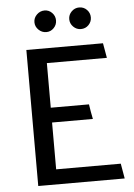

<svg xmlns="http://www.w3.org/2000/svg" viewBox="-58 -912 669 956"><g transform="rotate(-5 276.0 -434.0)"><path d="M374 -868Q397 -868 412.5 -852Q428 -836 428 -814Q428 -792 412.5 -776Q397 -760 374 -760Q352 -760 336 -776Q320 -792 320 -814Q320 -836 336 -852Q352 -868 374 -868ZM201 -868Q223 -868 238.5 -852Q254 -836 254 -814Q254 -792 238.5 -776Q223 -760 201 -760Q179 -760 162.5 -776Q146 -792 146 -814Q146 -836 162.5 -852Q179 -868 201 -868ZM94 0V-680H477Q481 -661 483.5 -643Q486 -625 490 -606H190V-383H381Q384 -364 387 -345.5Q390 -327 394 -309H190V-75H513L526 0Z"/></g></svg>

Font: Palanquin Medium
Style: Regular
Weight: 500
Designer: Pria Ravichandran
Version: Version 1.0.4